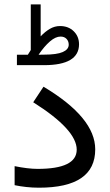

<svg xmlns="http://www.w3.org/2000/svg" viewBox="-20 -873 510 892"><path d="M109.4 -618.7Q113.3 -624.5 116.7 -630.4Q120.1 -636.2 123 -640.6V-852.5H168.9V-704.1Q189.5 -726.1 211.7 -739Q233.9 -752 258.8 -752Q297.9 -752 322.5 -727.8Q347.2 -703.6 347.2 -667Q346.7 -570.3 184.6 -570.3H58.6V-618.7ZM184.1 -619.1Q244.1 -619.1 271.7 -631.3Q299.3 -643.6 299.3 -665.5Q299.3 -681.6 289.1 -692.4Q278.8 -703.1 261.2 -703.1Q238.3 -703.1 212.2 -680.7Q186 -658.2 159.2 -618.7ZM47.9 -101.1Q110.4 -88.4 154.8 -88.4Q336.4 -88.4 336.4 -177.7Q336.4 -270.5 134.3 -397.9L182.1 -470.2Q422.4 -326.7 422.4 -179.2Q422.4 -1 161.1 -1Q130.4 -1 102.1 -4.2Q73.7 -7.3 47.9 -12.7Z"/></svg>

Font: Vazir FD-UI
Style: Regular-FD-UI
Weight: 400
Designer: Saber Rastikerdar
Foundry: Saber Rastikerdar
Version: Version 30.1.0